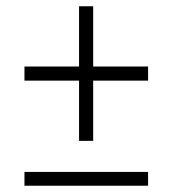

<svg xmlns="http://www.w3.org/2000/svg" viewBox="-20 -592 550 612"><path d="M232 -143V-335H58V-380H232V-572H277V-380H452V-335H277V-143ZM58 0V-44H452V0Z"/></svg>

Font: Noto Serif SemiCondensed Light
Style: Regular
Weight: 300
Width: 4
Designer: Monotype Design Team
Foundry: Monotype Imaging Inc.
Version: Version 2.013